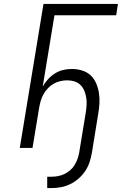

<svg xmlns="http://www.w3.org/2000/svg" viewBox="-20 -755 640 980"><path d="M221 205V147H242Q259 147 275.5 144Q292 141 308 133.5Q324 126 337.5 114.5Q351 103 360 88.5Q369 74 375 58Q381 42 384 25L418 -182Q421 -201 422 -220Q423 -239 420 -257.5Q417 -276 410 -292.5Q403 -309 390.5 -321.5Q378 -334 360 -339.5Q342 -345 323 -345Q306 -345 288 -341Q270 -337 253.5 -327.5Q237 -318 224 -304Q211 -290 202 -274Q193 -258 188 -240.5Q183 -223 180 -206L146 0H81L202 -735H582L573 -677H258L198 -313Q209 -333 225 -350.5Q241 -368 261 -380.5Q281 -393 303 -398Q325 -403 347 -403Q374 -403 399.5 -395Q425 -387 443 -370Q461 -353 471 -329.5Q481 -306 485 -280Q489 -254 487.5 -227Q486 -200 481 -172L449 25Q445 49 437 73Q429 97 415 118Q401 139 381 156.5Q361 174 338 185Q315 196 291 200.5Q267 205 243 205Z"/></svg>

Font: Iosevka Light Extended Oblique
Style: Regular
Weight: 300
Width: 7
Italic angle: -9°
Monospace: yes
Designer: Belleve Invis
Foundry: Belleve Invis
Version: Version 32.5.0; ttfautohint (v1.8.4)